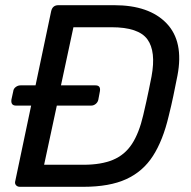

<svg xmlns="http://www.w3.org/2000/svg" viewBox="-20 -720 738 740"><path d="M57 0Q47 0 41.5 -6.5Q36 -13 39 -23L100 -313H42Q21 -313 24 -336L31 -368Q32 -378 40.5 -384.5Q49 -391 59 -391H117L177 -676Q182 -700 205 -700H420Q555 -700 622 -630Q689 -560 664 -429Q655 -384 648 -350Q641 -316 630 -272Q608 -179 569.5 -119Q531 -59 466.5 -29.5Q402 0 301 0ZM150 -85H302Q370 -85 415.5 -104Q461 -123 488.5 -165Q516 -207 532 -276Q539 -306 544 -328.5Q549 -351 553.5 -373Q558 -395 564 -425Q582 -522 548 -568.5Q514 -615 410 -615H263L215 -391H348Q369 -391 365 -368L359 -336Q357 -326 349 -319.5Q341 -313 331 -313H199Z"/></svg>

Font: Lubike
Style: Italic
Weight: 400
Italic angle: -12°
Foundry: Honoka55
Version: Version 1.000;July 22, 2022;FontCreator 14.0.0.2862 64-bit